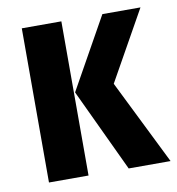

<svg xmlns="http://www.w3.org/2000/svg" viewBox="-66 -590 600 650"><g transform="rotate(-10 234.5 -265.0)"><path d="M187 -530V0H51V-530ZM459 -530 325 -291 469 0H325L191 -285L328 -530Z"/></g></svg>

Font: Fira Sans Extra Condensed SemiBold
Style: Regular
Weight: 600
Width: 1
Designer: Carrois Corporate & Edenspiekermann AG
Foundry: Carrois Corporate GbR & Edenspiekermann AG
Version: Version 4.203